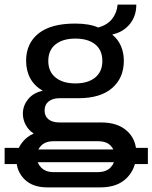

<svg xmlns="http://www.w3.org/2000/svg" viewBox="-20 -623 660 831"><path d="M185 188Q121 188 86 153Q51 118 51 67Q51 29 72 -1Q93 -31 126 -45Q104 -59 91.5 -82Q79 -105 79 -131Q79 -166 102 -194Q125 -222 165 -230Q129 -251 111 -284Q93 -317 93 -360Q93 -435 146.5 -478Q200 -521 305 -521Q367 -521 405 -504Q445 -515 465.5 -541.5Q486 -568 489 -603H570Q570 -553 541.5 -518.5Q513 -484 467 -474V-472Q491 -453 503.5 -423.5Q516 -394 516 -360Q516 -286 465.5 -242Q415 -198 320 -198H238Q208 -198 190.5 -184Q173 -170 173 -145Q173 -120 190 -106.5Q207 -93 237 -93H418Q489 -93 529.5 -56.5Q570 -20 570 40Q570 105 529.5 146.5Q489 188 415 188ZM306 -262Q361 -262 392 -287.5Q423 -313 423 -359Q423 -406 392 -431Q361 -456 306 -456Q252 -456 220.5 -431Q189 -406 189 -359Q189 -313 220.5 -287.5Q252 -262 306 -262ZM213 122H402Q439 122 458 102.5Q477 83 477 54Q477 26 458.5 7Q440 -12 402 -12H213Q177 -12 158 7.5Q139 27 139 55Q139 82 158 102Q177 122 213 122ZM0 87V17H88L116 24H507L536 17H620V87H534L507 79H114L83 87Z"/></svg>

Font: Chivo Mono Medium
Style: Regular
Weight: 400
Monospace: yes
Version: Version 1.008